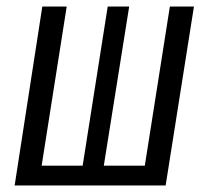

<svg xmlns="http://www.w3.org/2000/svg" viewBox="-20 -570 640 590"><path d="M489 0H25L110 -550H185L108 -61H234L311 -550H377L299 -61H425L502 -550H576Z"/></svg>

Font: JetBrains Mono Semi Light
Style: Italic
Weight: 350
Italic angle: -9°
Monospace: yes
Designer: Philipp Nurullin, Konstantin Bulenkov
Foundry: JetBrains
Version: 2.002